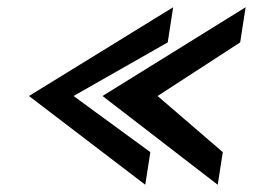

<svg xmlns="http://www.w3.org/2000/svg" viewBox="-20 -547 698 530"><path d="M60 -282 381 -37 395 -127 183 -282 443 -430 458 -527ZM263 -282 581 -37 595 -127 415 -282 643 -430 658 -527Z"/></svg>

Font: Charger Pro
Style: ExBdSuExtObl
Weight: 400
Designer: Jasper
Foundry: Cannot Into Space Fonts
Version: Version 1.09